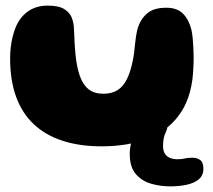

<svg xmlns="http://www.w3.org/2000/svg" viewBox="-20 -484 757 683"><path d="M341.5 36.5Q262.5 36.5 201.8 16.5Q141 -3.5 99.8 -42.5Q58.5 -81.5 37.2 -140Q16 -198.5 16 -276Q16 -296.5 18.2 -316Q20.5 -335.5 25 -353.5Q29.5 -371.5 35.5 -386.5Q51.5 -424 80.2 -444Q109 -464 149.5 -464Q189.5 -464 209.2 -451.2Q229 -438.5 235.8 -419.8Q242.5 -401 243 -383Q244 -371 244.2 -358.8Q244.5 -346.5 245.2 -334.5Q246 -322.5 246.8 -311.2Q247.5 -300 248.5 -290.5Q253 -245 264 -213.8Q275 -182.5 295.2 -166.5Q315.5 -150.5 348 -150.5Q377 -150.5 397.5 -163Q418 -175.5 431.2 -202Q444.5 -228.5 452.5 -269Q455.5 -283.5 457.2 -297.8Q459 -312 460.2 -326Q461.5 -340 463.8 -354.2Q466 -368.5 469.5 -382.5Q479.5 -415.5 503 -436Q526.5 -456.5 571.5 -456.5Q610.5 -456.5 631.2 -435.2Q652 -414 661 -378Q664 -363.5 665.5 -347.8Q667 -332 667.8 -315.5Q668.5 -299 668.8 -282Q669 -265 668 -248Q665.5 -149 624.8 -86Q584 -23 511.8 6.8Q439.5 36.5 341.5 36.5ZM585 179Q550.5 179 517.5 169.5Q484.5 160 463 135Q441.5 110 441.5 63Q441.5 42 448.8 14.8Q456 -12.5 470.5 -37Q484.5 -59 498.5 -69.8Q512.5 -80.5 535 -80.5Q558.5 -80.5 567.8 -70.5Q577 -60.5 577 -47.5Q577 -28 568.5 -10.8Q560 6.5 560 36Q560 50.5 565.5 60.8Q571 71 582.5 76.8Q594 82.5 612.5 82.5Q625.5 82.5 637 79.8Q648.5 77 663.5 77Q682 77 692.8 85.8Q703.5 94.5 703.5 117Q703.5 140 687.2 153.8Q671 167.5 644 173.2Q617 179 585 179Z"/></svg>

Font: Gluten
Style: Bold
Weight: 700
Designer: Tyler Finck
Foundry: Etcetera Type Company
Version: Version 1.204